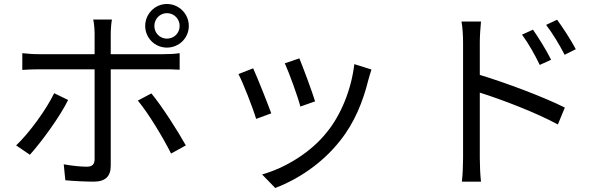

<svg xmlns="http://www.w3.org/2000/svg" viewBox="-20 -869 3040 964"><path d="M818 -803C854 -803 882 -774 882 -739C882 -703 854 -675 818 -675C783 -675 755 -703 755 -739C755 -774 783 -803 818 -803ZM818 -630C879 -630 928 -678 928 -739C928 -799 879 -849 818 -849C758 -849 709 -799 709 -739C709 -678 758 -630 818 -630ZM252 -401C213 -320 127 -201 61 -139L130 -92C186 -154 280 -281 322 -367ZM801 -521C825 -521 855 -521 882 -519V-602C857 -598 824 -597 800 -597H536V-699C536 -721 539 -757 542 -771H448C452 -756 455 -722 455 -700V-597H177C145 -597 120 -599 92 -602V-518C119 -520 147 -521 177 -521H455V-70C455 -44 443 -32 416 -32C390 -32 344 -36 300 -44L308 36C348 40 408 43 450 43C510 43 536 16 536 -37V-521ZM672 -364C725 -301 800 -176 839 -98L913 -139C873 -211 793 -336 740 -400Z M1483 -576 1410 -551C1431 -506 1477 -379 1488 -334L1562 -360C1549 -404 1500 -536 1483 -576ZM1759 -547C1744 -419 1692 -292 1621 -205C1539 -102 1412 -26 1296 7L1362 75C1474 32 1596 -46 1688 -163C1760 -253 1803 -360 1830 -470C1834 -483 1838 -499 1845 -520ZM1251 -526 1177 -497C1197 -462 1251 -324 1266 -272L1342 -300C1323 -352 1271 -483 1251 -526Z M2871 -622C2847 -668 2803 -735 2777 -770L2722 -744C2756 -699 2788 -646 2815 -594ZM2747 -569C2724 -616 2682 -683 2656 -720L2601 -695C2634 -650 2665 -595 2690 -543ZM2389 -657C2389 -687 2392 -730 2395 -761H2297C2303 -730 2305 -685 2305 -657V-75C2305 -38 2303 11 2299 43H2395C2391 11 2389 -43 2389 -75V-404C2500 -369 2673 -303 2781 -244L2816 -329C2710 -382 2521 -453 2389 -493Z"/></svg>

Font: Noto Sans JP Regular
Style: Regular
Weight: 400
Designer: Ryoko NISHIZUKA (kana & ideographs); Paul D. Hunt (Latin, Greek & Cyrillic); Wenlong ZHANG (bopomofo); Sandoll Communica
Foundry: Adobe Systems Incorporated
Version: Version 1.004;PS 1.004;hotconv 1.0.82;makeotf.lib2.5.63406